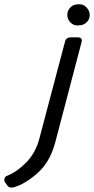

<svg xmlns="http://www.w3.org/2000/svg" viewBox="-178 -680 434 885"><path d="M148.4 -507.8H179.2Q203.6 -507.8 198.2 -486.8L76.2 -22Q52.2 66.9 -4.6 117.4Q-61.5 168 -113.8 183.1Q-134.8 189 -144.5 174.8L-152.8 163.1Q-159.7 154.8 -157.7 144.3Q-155.8 133.8 -144.5 129.9Q-100.6 112.8 -57.6 69.3Q-14.6 25.9 3.4 -41L121.6 -487.8Q126.5 -507.8 148.4 -507.8ZM181.6 -660.2H190.4Q207.5 -660.2 221.4 -645Q235.4 -629.9 235.4 -610.4Q235.4 -590.8 220.9 -576.9Q206.5 -563 184.6 -563H176.3Q159.2 -563 145.8 -577.4Q132.3 -591.8 132.3 -611.3Q132.3 -630.9 146.2 -645.5Q160.2 -660.2 181.6 -660.2Z"/></svg>

Font: Allan
Style: Regular
Weight: 400
Designer: Anton Koovit
Foundry: Anton Koovit
Version: Version 1.002